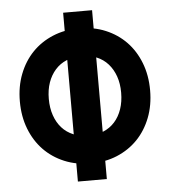

<svg xmlns="http://www.w3.org/2000/svg" viewBox="-51 -746 702 793"><g transform="rotate(-5 300.0 -350.0)"><path d="M300 -70Q360 -70 409.5 -90.7Q458.9 -111.4 494.5 -148.2Q530 -185 550 -236.3Q570 -287.6 570 -349.8Q570 -412 550 -463.5Q530 -515 494.5 -551.8Q458.9 -588.6 409.5 -609.3Q360 -630 300 -630Q240 -630 190.5 -609.3Q141.1 -588.6 105.5 -551.8Q70 -515 50 -463.7Q30 -412.4 30 -350.2Q30 -288 50 -236.5Q70 -185 105.5 -148.2Q141.1 -111.4 190.5 -90.7Q240 -70 300 -70ZM300.2 -185Q266 -185 238 -196.5Q210 -208 190.5 -229.8Q171 -251.6 160.5 -282.3Q150 -313 150 -350.5Q150 -388 160.5 -418Q171 -448 190.5 -470Q210 -492 237.8 -503.5Q265.5 -515 299.8 -515Q334 -515 362 -503.5Q390 -492 409.5 -470Q429 -448 439.5 -418Q450 -388 450 -350.5Q450 -313 439.5 -282.3Q429 -251.6 409.5 -229.8Q390 -208 362.2 -196.5Q334.5 -185 300.2 -185ZM360 0V-700H240V0Z"/></g></svg>

Font: CommitMonoV143 ExtLt
Style: Regular
Weight: 200
Monospace: yes
Designer: Eigil Nikolajsen
Foundry: Eigil Nikolajsen
Version: Version 1.143